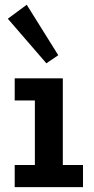

<svg xmlns="http://www.w3.org/2000/svg" viewBox="-20 -770 386 790"><path d="M40.5 -447.8H238.5V-91.2H321.5V0H40.5V-91.2H123.5V-356.5H40.5ZM170.8 -509.5 12.2 -693 90 -750.5 219.8 -542.8Z"/></svg>

Font: Podkova VF Beta
Style: Regular
Weight: 400
Designer: Ilya Yudin
Foundry: Cyreal (www.cyreal.org)
Version: Version 2.100